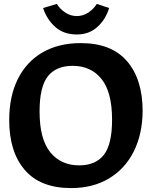

<svg xmlns="http://www.w3.org/2000/svg" viewBox="-20 -950 775 980"><path d="M27 -337Q27 -459 71.5 -547.5Q116 -636 198 -683Q280 -730 392 -730Q549 -730 628.5 -637.5Q708 -545 708 -383Q707 -265 662.5 -176.5Q618 -88 536 -39Q454 10 343 10Q186 10 106.5 -82.5Q27 -175 27 -337ZM552 -339Q552 -480 498 -547Q444 -614 351 -614Q267 -614 224.5 -561Q182 -508 182 -381Q182 -240 236.5 -173Q291 -106 384 -106Q468 -106 510 -159.5Q552 -213 552 -339ZM200 -909 270 -930Q286 -904 313 -886Q340 -868 372 -868Q404 -868 431 -886Q458 -904 474 -930L537 -909Q519 -850 476.5 -812Q434 -774 372 -774Q306 -774 263 -811.5Q220 -849 200 -909Z"/></svg>

Font: Enriqueta
Style: Bold
Weight: 700
Designer: Viviana Monsalve, Gustavo Ibarra
Foundry: 72Puntos
Version: Version 2.000